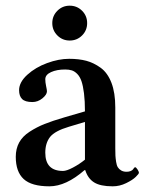

<svg xmlns="http://www.w3.org/2000/svg" viewBox="-20 -653 516 683"><path d="M184.1 -526.9Q166 -544.9 166 -570.8Q166 -596.7 184.1 -614.7Q202.1 -632.8 228 -632.8Q253.9 -632.8 272 -614.7Q290 -596.7 290 -570.8Q290 -544.9 272 -526.9Q253.9 -508.8 228 -508.8Q202.1 -508.8 184.1 -526.9ZM280.8 -47.9Q214.8 9.8 155.8 9.8Q92.3 9.8 64.2 -16.1Q36.1 -42 36.1 -95.2Q36.1 -124 48.1 -146Q60.1 -168 85.2 -184.3Q110.4 -200.7 138.4 -211.9Q166.5 -223.1 210 -235.8L282.2 -256.8Q282.2 -293.9 278.8 -321Q275.4 -348.1 269.8 -364.3Q264.2 -380.4 254.9 -389.9Q245.6 -399.4 235.6 -402.6Q225.6 -405.8 211.9 -405.8Q182.1 -405.8 161.6 -396.5Q141.1 -387.2 141.1 -371.1Q141.1 -360.4 144 -346.7Q147 -333 147 -328.1Q147 -316.4 130.9 -303.2Q114.7 -290 95.2 -290Q69.3 -290 58.6 -300.8Q47.9 -311.5 47.9 -332Q47.9 -360.4 77.1 -387Q106.4 -413.6 147.7 -428.7Q189 -443.8 226.1 -443.8Q260.3 -443.8 286.9 -436.8Q313.5 -429.7 338.1 -411.9Q362.8 -394 376.5 -358.4Q390.1 -322.8 390.1 -271V-126Q390.1 -108.9 390.6 -99.4Q391.1 -89.8 393.1 -77.1Q395 -64.5 399.2 -57.9Q403.3 -51.3 411.1 -46.6Q418.9 -42 430.2 -42Q438.5 -42 444.3 -44.4Q450.2 -46.9 452.6 -49.8L457 -55.7Q459 -58.1 460.9 -58.1Q463.9 -58.1 469 -50.5Q474.1 -43 474.1 -38.1Q474.1 -34.7 462.9 -23.7Q451.7 -12.7 428.7 -1.5Q405.8 9.8 380.9 9.8Q336.9 9.8 314.7 -4.2Q292.5 -18.1 283.2 -47.9ZM282.2 -85V-219.2L225.1 -202.1Q175.8 -187.5 158.2 -166Q141.1 -144 141.1 -109.9Q141.1 -44.9 204.1 -44.9Q216.8 -44.9 239.5 -56.9Q262.2 -68.8 282.2 -85Z"/></svg>

Font: Linux Libertine G
Style: Semibold
Weight: 600
Designer: Philipp H. Poll
Foundry: Philipp H. Poll
Version: Version 5.1.1